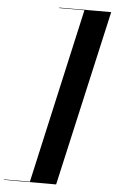

<svg xmlns="http://www.w3.org/2000/svg" viewBox="-157 -821 608 1012"><g transform="rotate(5 146.5 -315.0)"><path d="M179.5 150 389.5 -780H114.5V-777.5H248L40.5 147.5H-95.5V150Z"/></g></svg>

Font: Bodoni* 72pt
Style: Bold Italic
Weight: 700
Italic angle: -13°
Version: Version 2.3